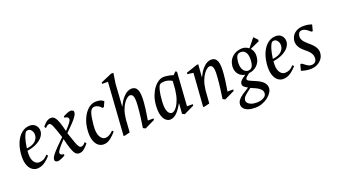

<svg xmlns="http://www.w3.org/2000/svg" viewBox="-71 -1302 3712 2114"><g transform="rotate(-20 1785.0 -245.0)"><path d="M153.4 11.5Q121.1 11.5 92.4 -11Q63.8 -33.6 48.4 -81.6Q33.1 -129.6 40.1 -206Q47.7 -283.4 74.6 -340.7Q101.5 -397.9 143.2 -429.7Q185 -461.5 237.4 -461.5Q279.4 -461.5 304.6 -433.5Q329.9 -405.5 328.4 -365.1Q327.8 -334.6 304.7 -302.6Q281.6 -270.6 235.1 -245.6Q188.7 -220.6 119.3 -209.8Q110.4 -129.3 134 -87.7Q157.5 -46 196.9 -46Q224.7 -46 247.7 -56.5Q270.8 -67 301.9 -98.5L313.9 -80.9Q278.6 -41.7 250.1 -21.7Q221.5 -1.7 198.3 4.9Q175 11.5 153.4 11.5ZM121.5 -235.7Q192.4 -244.5 224.2 -275.4Q256 -306.4 257 -344.5Q258 -364.3 251 -381.8Q244 -399.4 231.4 -410.6Q218.7 -421.8 201.9 -421.8Q194.7 -421.8 186.2 -419.1Q177.8 -416.4 171.2 -408.4Q159.5 -393.4 146 -353.5Q132.5 -313.6 121.5 -235.7Z M395.5 12.9Q384.6 12.9 372.6 6.4Q360.5 -0.1 361 -15.5Q361 -27.1 366.8 -40.8Q372.7 -54.5 389.8 -76.2Q406.9 -97.9 440.4 -132.6Q474 -167.4 529.4 -221.1Q510.4 -281.6 496.7 -318.4Q483 -355.1 474.2 -373.7Q465.3 -392.2 457.9 -398.3Q450.5 -404.5 442.5 -404.5Q423 -404.5 395.5 -374.5L383 -394.5Q414.8 -434.5 437.9 -448Q461.1 -461.5 483.1 -461.5Q497.2 -461.5 510 -456Q522.7 -450.6 535.4 -432Q548 -413.4 562 -374.6Q576 -335.8 591.8 -269.2Q633.2 -312.7 652.6 -338.7Q671.9 -364.6 671.9 -378.5Q671.9 -394.4 659.9 -402.8Q647.9 -411.2 624.1 -414.1L626.5 -430.1Q638.4 -436.1 650.4 -441.4Q662.4 -446.8 674 -451.3Q685.6 -455.8 696.2 -458.7Q706.7 -461.5 714.9 -461.5Q725 -461.5 737.5 -455.4Q750.1 -449.3 749.5 -433.1Q749.5 -423.3 743.7 -408.8Q737.9 -394.3 721.7 -372.8Q705.6 -351.3 675.5 -319.5Q645.4 -287.7 597.7 -241.2Q624.7 -159 640.3 -117.8Q655.9 -76.5 666.8 -62.8Q677.8 -49 688 -49Q701.5 -49 714.5 -56.6Q727.6 -64.2 744.1 -83.9L757.4 -63.9Q731.6 -32.9 712.5 -16.6Q693.4 -0.3 678.3 5.6Q663.1 11.5 648.1 11.5Q633.1 11.5 619.8 5.5Q606.6 -0.4 593.8 -20.4Q581.1 -40.4 567.1 -81.9Q553.1 -123.4 536.5 -194.7Q486.6 -142.6 463.6 -112Q440.6 -81.4 440.6 -68Q440.6 -53.4 452.8 -45.6Q465.1 -37.9 484.4 -36.5L482 -20.5Q471.5 -14.5 459.3 -8.7Q447 -3 435.2 2.1Q423.4 7.3 413.1 10.1Q402.9 12.9 395.5 12.9Z M931 11.5Q898.6 11.5 870.7 -10.6Q842.8 -32.7 828.1 -78.5Q813.4 -124.3 818.4 -194.4Q824.4 -272.2 852.2 -332.4Q880 -392.6 921.5 -427Q963 -461.5 1009.9 -461.5Q1034.5 -461.5 1056 -457.3Q1077.6 -453.1 1101.4 -433.9L1074.1 -373.8L1057 -370.3Q1045.3 -384.8 1032.5 -394.1Q1019.6 -403.5 1006.1 -408.8Q992.5 -414 978.1 -414Q948.7 -414 933.3 -387.4Q917.8 -360.7 910.5 -317.5Q903.3 -274.4 898.5 -224.5Q890.2 -135.2 914.6 -92Q939 -48.9 975.5 -48.9Q995.5 -48.9 1018 -60.1Q1040.5 -71.2 1070.5 -100.5L1083 -82.5Q1043 -39.1 1016.6 -19.2Q990.2 0.6 970.7 6.1Q951.1 11.5 931 11.5Z M1169.1 0 1211.5 -620.4H1143L1145 -637.1L1275 -693H1301.5L1282.9 -572.1L1265.3 -307Q1294.7 -367.9 1323.3 -401.1Q1351.8 -434.2 1378.8 -447.9Q1405.7 -461.5 1426.9 -461.5Q1476 -461.5 1495.3 -417.2Q1514.6 -372.9 1505 -266Q1501.8 -228.1 1497.5 -195.5Q1493.2 -162.9 1488.1 -132.7Q1482.9 -102.4 1477.9 -69.4H1545.4L1543.4 -52L1425.6 4.4L1398.6 -9.6Q1407.6 -71.6 1415.6 -129.8Q1423.7 -188 1428.4 -256Q1433.4 -315.3 1428.7 -345.8Q1423.9 -376.2 1412.9 -387.2Q1401.8 -398.1 1385.6 -398.1Q1374.8 -398.1 1355.8 -385.3Q1336.9 -372.6 1316.2 -344.9Q1295.6 -317.1 1279.3 -272.9Q1263 -228.7 1255.9 -165.9L1245.5 -14.4L1186.4 0Z M1714.5 5.9Q1689 5.9 1665.1 -13.9Q1641.1 -33.8 1627.6 -78.7Q1614 -123.5 1619.4 -198.5Q1623.6 -255.4 1641.6 -303.4Q1659.5 -351.5 1686 -386.9Q1712.5 -422.2 1743.8 -441.9Q1775.1 -461.5 1805.9 -461.5Q1828.9 -461.5 1858.9 -456.2Q1888.9 -450.8 1916.2 -441.7L1946.9 -473.5L1963.9 -464.5L1936.9 -69.4H2004.9L2002.9 -52L1884.5 4.4L1857.5 -9.6L1866.2 -132.4Q1836.9 -80.6 1811.2 -50.2Q1785.6 -19.9 1762 -7Q1738.3 5.9 1714.5 5.9ZM1758.9 -57.5Q1769.2 -57.5 1785.7 -68.5Q1802.1 -79.5 1820.1 -105.5Q1838.1 -131.6 1853.9 -176.2Q1869.7 -220.8 1877.8 -288.2L1884.6 -385.4Q1866.9 -397.5 1841.8 -404.8Q1816.8 -412 1796.5 -412Q1785.4 -412 1767.2 -409.4Q1749 -406.8 1738 -395Q1725.3 -379.6 1714.3 -335.2Q1703.4 -290.7 1698.4 -216.5Q1694.2 -162.3 1701.1 -126.9Q1708 -91.5 1723.2 -74.5Q1738.3 -57.5 1758.9 -57.5Z M2101.5 0 2130 -391 2061 -400.5 2062.6 -416.5 2194 -461.5H2211.4L2200 -310.2Q2228.6 -369.7 2257.3 -402.3Q2285.9 -434.9 2312 -448.2Q2338.1 -461.5 2359.5 -461.5Q2409.4 -461.5 2428.7 -417.2Q2448.1 -372.9 2438.4 -266Q2435.3 -228.1 2430.9 -195.5Q2426.6 -162.9 2421.5 -132.7Q2416.4 -102.4 2411.4 -69.4H2478.9L2476.9 -52L2359 4.4L2332 -9.6Q2341 -71.6 2348.5 -129.8Q2356.1 -188 2361.1 -256Q2366.5 -315.3 2362.2 -345.8Q2357.8 -376.2 2346.5 -387.2Q2335.2 -398.1 2319 -398.1Q2307.9 -398.1 2289.2 -384.9Q2270.6 -371.7 2250.3 -344.3Q2230.1 -317 2213.4 -272.7Q2196.7 -228.4 2189.4 -165.4L2178 -14.4L2118.1 0Z M2639 203.4Q2590 203.4 2557.4 191.6Q2524.7 179.7 2508.3 159.5Q2491.8 139.2 2492 116Q2492.4 85.8 2510.9 61.9Q2529.3 38.1 2562.7 15.4Q2596 -7.2 2638.9 -33Q2604.4 -53.2 2594 -64.4Q2583.6 -75.6 2583.6 -92.6Q2583.6 -107.1 2592.1 -120.1Q2600.5 -133.2 2617.5 -146.9Q2634.5 -160.6 2658.7 -175.9Q2632.4 -179.4 2607.8 -196Q2583.1 -212.6 2569 -241.6Q2554.8 -270.6 2557 -309.9Q2561 -358.3 2584.5 -392Q2608 -425.7 2644.8 -443.6Q2681.5 -461.5 2725.9 -461.5Q2745.7 -461.5 2765.1 -454.3Q2784.5 -447.1 2801.1 -433.6L2882 -534.5L2924 -491.4V-472.6L2813.6 -422.6Q2830.1 -404.9 2839 -379.3Q2847.8 -353.7 2845 -322.4Q2842.8 -289.8 2830.7 -264.1Q2818.5 -238.5 2799.1 -220.3Q2779.7 -202.1 2755.1 -191.4Q2730.5 -180.6 2703.3 -177.9Q2687.5 -166.6 2671.3 -152.1Q2655.1 -137.7 2654.4 -127Q2653.8 -120.4 2657.9 -114.6Q2661.9 -108.7 2671.1 -103.5Q2680.4 -98.2 2695.3 -92.1L2756.9 -64.9Q2808 -42.2 2831.5 -14.2Q2855 13.7 2855 47.4Q2855 74.1 2837.2 101.7Q2819.5 129.2 2789.1 152.6Q2758.6 176 2719.9 189.7Q2681.2 203.4 2639 203.4ZM2673.5 155.1Q2724.3 155.1 2757.4 134.9Q2790.4 114.8 2789.5 84.6Q2789.7 59.4 2770.8 39.9Q2752 20.4 2719.8 4.7Q2701.5 -2.4 2687.7 -8.8Q2673.9 -15.2 2662.3 -20.8Q2617.6 10.4 2590.2 35.4Q2562.7 60.3 2560.5 88.6Q2558.9 114.7 2588.7 134.9Q2618.5 155.1 2673.5 155.1ZM2707.4 -207.4Q2725.9 -207.4 2739.2 -217.1Q2752.5 -226.7 2760.8 -248.1Q2769.2 -269.4 2770.6 -305.1Q2774.6 -358.4 2756.1 -392.9Q2737.7 -427.5 2697 -427.5Q2675 -427.5 2661.4 -417.3Q2647.8 -407.2 2640.8 -385.4Q2633.8 -363.6 2631.4 -328.5Q2629.2 -294 2637.7 -266.6Q2646.1 -239.3 2664.2 -223.3Q2682.4 -207.4 2707.4 -207.4Z M3035.4 11.5Q3003.1 11.5 2974.4 -11Q2945.8 -33.6 2930.4 -81.6Q2915.1 -129.6 2922.1 -206Q2929.7 -283.4 2956.6 -340.7Q2983.5 -397.9 3025.2 -429.7Q3067 -461.5 3119.4 -461.5Q3161.4 -461.5 3186.6 -433.5Q3211.9 -405.5 3210.4 -365.1Q3209.8 -334.6 3186.7 -302.6Q3163.6 -270.6 3117.1 -245.6Q3070.7 -220.6 3001.3 -209.8Q2992.4 -129.3 3016 -87.7Q3039.5 -46 3078.9 -46Q3106.7 -46 3129.7 -56.5Q3152.8 -67 3183.9 -98.5L3195.9 -80.9Q3160.6 -41.7 3132.1 -21.7Q3103.5 -1.7 3080.3 4.9Q3057 11.5 3035.4 11.5ZM3003.5 -235.7Q3074.4 -244.5 3106.2 -275.4Q3138 -306.4 3139 -344.5Q3140 -364.3 3133 -381.8Q3126 -399.4 3113.4 -410.6Q3100.7 -421.8 3083.9 -421.8Q3076.7 -421.8 3068.2 -419.1Q3059.8 -416.4 3053.2 -408.4Q3041.5 -393.4 3028 -353.5Q3014.5 -313.6 3003.5 -235.7Z M3355.9 11.5Q3326.6 11.5 3297.7 5.7Q3268.8 -0.1 3249.1 -7.4L3267.8 -78H3285.6Q3302.2 -66.1 3317.5 -54.2Q3332.7 -42.2 3348.5 -34.6Q3364.2 -27 3381 -27Q3411.6 -27 3426.9 -44Q3442.2 -60.9 3443 -82.6Q3444.7 -104.8 3437.9 -123.9Q3431.1 -143.1 3413.8 -163.3Q3396.4 -183.5 3365.6 -207.5Q3338.3 -229.3 3321.3 -251.5Q3304.3 -273.6 3297.7 -296Q3291.1 -318.4 3293.1 -341Q3297.1 -377.4 3316.4 -404.4Q3335.7 -431.4 3368.2 -446.5Q3400.7 -461.5 3440.9 -461.5Q3478.7 -461.5 3500.6 -456.4Q3522.6 -451.4 3539.9 -445.4L3521.3 -373H3504.8Q3492.5 -384.9 3477.3 -396.5Q3462 -408.1 3445.7 -416Q3429.5 -423.9 3413.5 -423.9Q3389.5 -423.9 3378 -410.6Q3366.6 -397.3 3363 -373.4Q3360.5 -354.2 3366.9 -336.8Q3373.2 -319.3 3389 -301.5Q3404.7 -283.7 3430 -261.5Q3481 -219.7 3500.5 -186.6Q3520 -153.5 3516 -117Q3513.2 -79.8 3491 -50.7Q3468.8 -21.6 3434.1 -5Q3399.3 11.5 3355.9 11.5Z"/></g></svg>

Font: Ancizar Serif Light
Style: Italic
Weight: 300
Italic angle: -4°
Designer: Cesar Puertas, Viviana Monsalve, Julian Moncada, Julian Prieto, Jose Castro, Felipe Aragon, Mariel Hernandez, Sara Alarc
Version: Version 8.100